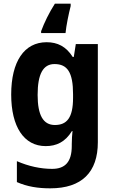

<svg xmlns="http://www.w3.org/2000/svg" viewBox="-20 -879 625 1046"><path d="M365 -846V-859H279C247 -809 221 -755 204 -709V-699H337C341 -740 354 -803 365 -846ZM234 -649C112 -649 41 -544 41 -364C41 -189 110 -83 229 -83C287 -83 335 -105 372 -165H375C373 -145 371 -118 371 -94V-84C371 3 335 41 264 41C202 41 136 27 72 -1V113C129 138 187 147 254 147C426 147 513 59 513 -104V-639H393L382 -569H376C340 -626 293 -649 234 -649ZM277 -530C347 -530 378 -485 378 -366V-346C378 -237 344 -198 279 -198C215 -198 185 -252 185 -362C185 -476 215 -530 277 -530Z"/></svg>

Font: Noto Sans Kannada UI SemiCondensed
Style: Bold
Weight: 700
Width: 4
Designer: Jelle Bosma - Monotype Design Team
Foundry: Monotype Imaging Inc.
Version: Version 2.005